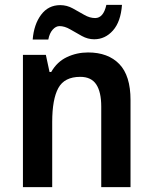

<svg xmlns="http://www.w3.org/2000/svg" viewBox="-20 -767 626 787"><path d="M341 -552Q423 -552 469 -504.5Q515 -457 515 -357V0H395V-330Q395 -390 374.5 -421Q354 -452 309 -452Q244 -452 219 -406Q194 -360 194 -267V0H74V-542H168L183 -472H190Q214 -514 254.5 -533Q295 -552 341 -552ZM114 -605Q119 -667 148.5 -706.5Q178 -746 227 -746Q254 -746 278.5 -732.5Q303 -719 325.5 -706Q348 -693 370 -693Q404 -693 416 -747H480Q475 -678 443 -642Q411 -606 366 -606Q340 -606 315.5 -619.5Q291 -633 268 -646.5Q245 -660 224 -660Q209 -660 196 -645.5Q183 -631 178 -605Z"/></svg>

Font: Noto Sans Malayalam SemiCondensed SemiBold
Style: Regular
Weight: 600
Width: 4
Designer: Jelle Bosma - Monotype Design Team
Foundry: Monotype Imaging Inc.
Version: Version 2.104; ttfautohint (v1.8.4.7-5d5b)